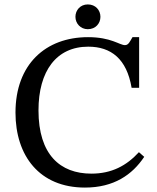

<svg xmlns="http://www.w3.org/2000/svg" viewBox="-20 -837 710 868"><path d="M364 11C495 11 578 -47 632 -128L608 -149C552 -88 485 -52 393 -52C252 -52 154 -138 154 -338C154 -516 235 -626 379 -626C482 -626 553 -571 575 -440H609V-669H579C567 -649 561 -633 545 -633C520 -633 483 -669 378 -669C186 -669 50 -546 50 -328C50 -133 158 11 364 11ZM377 -705C412 -705 434 -731 434 -761C434 -791 412 -817 377 -817C343 -817 321 -791 321 -761C321 -731 344 -705 377 -705Z"/></svg>

Font: STIX Two Text
Style: Regular
Weight: 400
Designer: Ross Mills, John Hudson & Paul Hanslow, Tiro Typeworks Ltd; with prior portions MicroPress Inc., and Coen Hoffman.
Foundry: Tiro Typeworks Ltd
Version: Version 2.13 b171